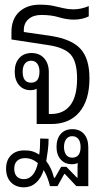

<svg xmlns="http://www.w3.org/2000/svg" viewBox="-20 -531 445 822"><path d="M137 0V-126Q137 -133 137 -139Q137 -145 137 -151Q126 -145 110 -145Q80 -145 61.5 -166.5Q43 -188 43 -224Q43 -261 62.5 -282.5Q82 -304 115 -304Q149 -304 169 -281.5Q189 -259 189 -222V-43H199Q252 -43 281 -80.5Q310 -118 310 -195Q310 -267 282.5 -297.5Q255 -328 186 -338L29 -362V-393Q29 -450 62.5 -480.5Q96 -511 150 -511Q184 -511 207.5 -506Q231 -501 251.5 -496Q272 -491 294 -491Q327 -491 360 -505V-461Q349 -455 332 -451Q315 -447 297 -447Q265 -447 232.5 -457Q200 -467 157 -467Q123 -467 102.5 -449.5Q82 -432 82 -402V-394L199 -377Q288 -363 325.5 -321Q363 -279 363 -196Q363 -102 320 -51Q277 0 199 0ZM113 -177Q149 -177 149 -224Q149 -246 139.5 -258.5Q130 -271 113 -271Q96 -271 86.5 -258.5Q77 -246 77 -224Q77 -177 113 -177ZM83 271Q48 271 27 249.5Q6 228 6 191Q6 154 28 133Q50 112 86 113Q120 112 148 131Q152 104 152 62L188 63Q188 88 185 111.5Q182 135 178 159Q201 188 211 230H215L242 183H264L310 230H312V183Q312 173 313 167Q302 172 288 172Q258 172 240 152Q222 132 222 98Q222 63 240 42.5Q258 22 290 22Q322 22 340 43Q358 64 358 100V266H307L258 214H255L226 266H194Q184 225 167 197Q156 232 134 251.5Q112 271 83 271ZM289 144Q325 144 325 98Q325 76 315.5 64Q306 52 289 52Q273 52 263.5 64.5Q254 77 254 98Q254 119 263 131.5Q272 144 289 144ZM41 191Q41 213 52 224.5Q63 236 82 236Q105 236 120.5 217Q136 198 142 167Q117 146 87 146Q66 146 53.5 157.5Q41 169 41 191Z"/></svg>

Font: Noto Sans Thai Looped UI Narrow Light
Style: Regular
Weight: 300
Width: 4
Designer: Cadson Demak Team
Foundry: Cadson Demak Co., Ltd.
Version: Version 1.000